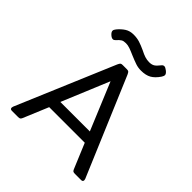

<svg xmlns="http://www.w3.org/2000/svg" viewBox="-226 -1019 1179 1179"><g transform="rotate(45 363.5 -430.0)"><path d="M346 -764Q319 -776 300.5 -782.5Q282 -789 265 -789Q245 -789 234 -782.5Q223 -776 206 -757Q199 -749 190 -749Q178 -749 163 -764Q152 -775 152 -785Q152 -794 162 -806Q183 -831 206 -845.5Q229 -860 261 -860Q290 -860 314 -852.5Q338 -845 368 -831Q391 -819 409.5 -813Q428 -807 448 -807Q469 -807 482.5 -815Q496 -823 513 -845Q521 -856 531 -856Q541 -856 556 -844Q573 -831 573 -819Q573 -812 565 -799Q542 -765 516 -750Q490 -735 448 -735Q424 -735 401.5 -742.5Q379 -750 346 -764ZM48 -13Q48 -15 50 -23L319 -659Q325 -672 329.5 -676Q334 -680 345 -680H382Q393 -680 397.5 -676Q402 -672 408 -659L677 -23Q679 -15 679 -13Q679 0 664 0H611Q599 0 594.5 -3Q590 -6 586 -15L518 -178H209L141 -15Q137 -6 132.5 -3Q128 0 116 0H63Q48 0 48 -13ZM491 -249 363 -557 235 -249Z"/></g></svg>

Font: Mitr Light
Style: Regular
Weight: 300
Designer: Thanarat Vachiruckul
Foundry: Cadson Demak
Version: Version 1.002